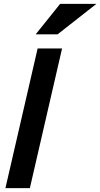

<svg xmlns="http://www.w3.org/2000/svg" viewBox="-20 -970 517 990"><path d="M8 0 174 -720H300L134 0ZM277 -793H164L290 -950H477Z"/></svg>

Font: Instrument Sans SemiBold
Style: Italic
Weight: 600
Italic angle: -13°
Designer: Rodrigo Fuenzalida
Foundry: fragTYPE
Version: Version 1.000;gftools[0.9.28]